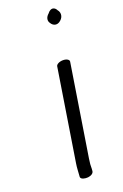

<svg xmlns="http://www.w3.org/2000/svg" viewBox="-136 -726 491 767"><g transform="rotate(-20 110.0 -342.0)"><path d="M134.3 -460 72.5 -70C71.1 -61.3 70.2 -52.4 69.6 -43.2L67.7 -13.5L67.7 -13C69.1 -3.1 85.9 0.3 98.8 -1C110.5 -2.4 123.9 -8.4 123.6 -20.8L124.3 -31.3L124.2 -31.9C123.8 -40 124.8 -52.9 127.5 -70L189.3 -460C190.6 -468.2 179.2 -475 164.2 -475C149.1 -475 135.6 -468.2 134.3 -460ZM173.9 -669.7C162 -659.6 157.3 -644.4 166.6 -632.3C174.2 -619.2 191.1 -611.8 207.5 -626.8C223.9 -640.9 221.3 -659.8 212.8 -669.2C206 -683.7 190 -691.1 173.9 -669.7Z"/></g></svg>

Font: MewTooHand
Style: BdWideIta
Weight: 400
Designer: Mew Too, Robert Jablonski
Version: Version 0.77